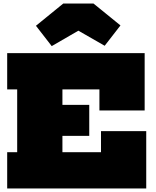

<svg xmlns="http://www.w3.org/2000/svg" viewBox="-20 -1075 887 1095"><path d="M489 -477V-300H205V-477ZM556 -327H814V0H21V-207H78V-565H21V-772H805V-445H547V-565H336V-207H556ZM513 -1055 667 -930 577 -814 427 -900 275 -812 185 -928 341 -1055Z"/></svg>

Font: Hepta Slab ExtraLight Black
Style: Regular
Weight: 900
Version: Version 1.102